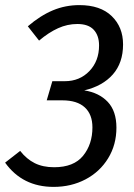

<svg xmlns="http://www.w3.org/2000/svg" viewBox="-34 -720 524 752"><path d="M448 -546Q448 -474 408 -428.5Q368 -383 296 -366Q354 -357 388 -321Q422 -285 422 -220Q422 -153 389.5 -100Q357 -47 301 -17.5Q245 12 176 12Q54 12 -14 -83L45 -129Q70 -97 102 -81Q134 -65 178 -65Q255 -65 291.5 -110Q328 -155 328 -221Q328 -272 298 -299.5Q268 -327 210 -327H149L171 -402H220Q278 -402 316 -441.5Q354 -481 354 -542Q354 -581 333 -603.5Q312 -626 269 -626Q230 -626 193.5 -609.5Q157 -593 119 -561L75 -617Q124 -659 173 -679.5Q222 -700 277 -700Q359 -700 403.5 -657Q448 -614 448 -546Z"/></svg>

Font: Fira Sans Condensed
Style: Italic
Weight: 400
Width: 3
Italic angle: -8°
Designer: bBox Type GmbH & Carrois Corporate GbR & Edenspiekermann AG
Foundry: bBox Type GmbH & Carrois Corporate GbR & Edenspiekermann AG
Version: Version 4.301